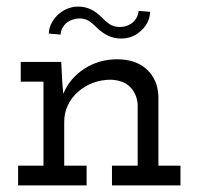

<svg xmlns="http://www.w3.org/2000/svg" viewBox="-20 -563 603 583"><path d="M243 0V-60H175V-193Q175 -221 186.5 -244.5Q198 -268 218 -285Q237 -302 262.5 -311.5Q288 -321 317 -321Q357 -319 376.5 -297.5Q396 -276 398 -246V-60H320V0H528V-60H461V-271Q459 -321 426 -352Q393 -383 335 -383Q281 -383 236.5 -354.5Q192 -326 172 -278Q170 -299 169 -315.5Q168 -332 167 -353L166 -375H43V-315H112V-60H35V0ZM405 -467Q418 -477 426.5 -492.5Q435 -508 436 -527L401 -530Q399 -515 392.5 -505.5Q386 -496 378 -491Q369 -485 360 -483Q351 -481 344 -481Q330 -481 318.5 -486.5Q307 -492 291 -508Q275 -525 257 -534Q239 -543 217 -543Q202 -543 187 -537.5Q172 -532 159 -521Q147 -511 138 -495.5Q129 -480 128 -461L164 -458Q165 -470 169.5 -478Q174 -486 180 -492Q190 -500 201 -503.5Q212 -507 221 -507Q235 -507 246 -501.5Q257 -496 273 -480Q289 -464 307.5 -455Q326 -446 348 -446Q363 -446 378 -451Q393 -456 405 -467Z"/></svg>

Font: Josefin Slab Thin SemiBold
Style: Regular
Weight: 600
Version: Version 2.000